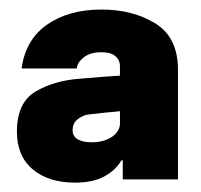

<svg xmlns="http://www.w3.org/2000/svg" viewBox="-20 -731 422 404"><path d="M148.4 -565.4Q204.1 -570.3 232.4 -571.8V-591.8Q232.4 -604.5 222.9 -612.8Q213.4 -621.1 193.4 -621.1Q169.9 -621.1 156.2 -610.4Q142.6 -599.6 141.6 -586.9H25.4Q33.7 -647.5 79.1 -679.2Q124.5 -710.9 193.4 -710.9Q259.8 -710.9 307.1 -681.6Q354.5 -652.3 354.5 -584V-353.5H238.3V-393.6H235.4Q223.6 -373 199.7 -359.9Q175.8 -346.7 137.7 -346.7Q82.5 -346.7 49.1 -374.5Q15.6 -402.3 15.6 -454.1Q15.6 -515.1 54.7 -538.3Q93.8 -561.5 148.4 -565.4ZM172.9 -431.6Q190.9 -431.6 204.6 -437.3Q218.3 -442.9 225.3 -451.9Q232.4 -460.9 232.4 -470.7V-497.1Q225.6 -496.1 202.1 -494.1L167 -490.2Q156.2 -489.3 144.5 -481Q132.8 -472.7 132.8 -457Q132.8 -443.8 143.8 -437.7Q154.8 -431.6 172.9 -431.6Z"/></svg>

Font: Pretendard JP Black
Style: Regular
Weight: 900
Designer: Base glyphs from Inter by Rasmus Andersson; Hangeul glyphs from Noto Sans CJK(Source Han Sans) by Jang Soo-young and Kan
Foundry: Kil Hyung-jin
Version: Version 1.309